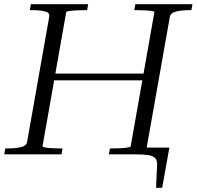

<svg xmlns="http://www.w3.org/2000/svg" viewBox="-32 -730 930 908"><path d="M606 0H588L595 -32H769L735 158H706L711 49Q712 29 702 18Q692 7 669 3.5Q646 0 606 0ZM206 -382H678L673 -350H201ZM-12 0 -7 -28H3Q39 -28 66 -34Q93 -40 96 -58L201 -652Q204 -671 179 -676.5Q154 -682 119 -682H109L114 -710H385L380 -682H370Q351 -682 330.5 -681Q310 -680 296 -678Q282 -676 281 -672L169 -38Q169 -35 182 -32.5Q195 -30 215 -29Q235 -28 254 -28H264L259 0ZM483 0 488 -28H497Q518 -28 538 -29Q558 -30 572 -32.5Q586 -35 586 -38L698 -672Q699 -676 686 -678Q673 -680 653.5 -681Q634 -682 614 -682H603L608 -710H878L873 -682H864Q828 -682 801 -675.5Q774 -669 771 -649L656 0Z"/></svg>

Font: Roboto Serif 120pt Expanded Light
Style: Italic
Weight: 300
Width: 7
Italic angle: -10°
Designer: Greg Gazdowicz
Foundry: Commercial Type
Version: Version 1.008